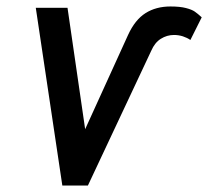

<svg xmlns="http://www.w3.org/2000/svg" viewBox="-20 -573 643 593"><path d="M188.5 -549 243 -174 375.5 -465Q397 -512 429.5 -532.5Q462 -553 506.5 -553Q536 -553 554.2 -548.2Q572.5 -543.5 581.5 -537.2Q590.5 -531 603 -519.5L568 -449.5Q558 -456.5 544.8 -460.8Q531.5 -465 517.5 -465Q495.5 -465 476.8 -453.2Q458 -441.5 447 -416L251.5 0H172.5L90.5 -549Z"/></svg>

Font: JuliaMono
Style: Bold Italic
Weight: 700
Italic angle: -9°
Monospace: yes
Designer: cormullion
Foundry: corm
Version: Version 0.057; ttfautohint (v1.8.4)